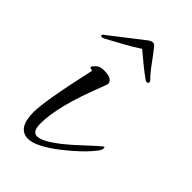

<svg xmlns="http://www.w3.org/2000/svg" viewBox="-144 -461 520 520"><g transform="rotate(45 115.5 -201.0)"><path d="M68 11Q27 11 27 -51Q27 -95 60 -242Q50 -245 50 -246Q50 -251 62 -261Q69 -266 82 -266Q116 -266 116 -247Q116 -246 108 -225Q62 -108 62 -43Q62 -11 80 -11Q106 -11 167 -65Q226 -120 229 -120Q231 -120 231 -115Q231 -110 225 -102Q213 -86 195.5 -69Q178 -52 154 -33Q98 11 68 11ZM14 -325Q10 -325 10 -329Q12 -334 17 -336L111 -409Q117 -413 122 -413Q125 -413 127 -412Q129 -411 131 -409Q145 -392 160 -371Q175 -350 189 -336Q192 -333 192 -330Q192 -325 186 -325Q182 -325 179 -328Q165 -338 147 -352.5Q129 -367 114 -380Q94 -367 68 -352.5Q42 -338 23 -328Q17 -325 14 -325Z"/></g></svg>

Font: Ole
Style: Regular
Weight: 400
Designer: Robert E. Leuschke
Foundry: Robert E. Leuschke
Version: Version 1.010; ttfautohint (v1.8.3)